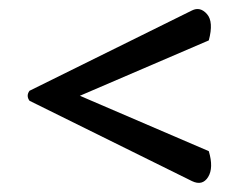

<svg xmlns="http://www.w3.org/2000/svg" viewBox="-20 -562 538 423"><path d="M45 -340Q37 -351 45 -362L403 -539Q421 -548 436 -531Q451 -514 440 -473L156 -351L440 -229Q451 -192 438.5 -172Q426 -152 403 -163Z"/></svg>

Font: Arima Thin
Style: Regular
Weight: 100
Designer: Joana Correia and Natanael Gama
Foundry: NDISCOVER
Version: Version 1.101;gftools[0.9.23]